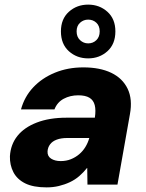

<svg xmlns="http://www.w3.org/2000/svg" viewBox="-20 -800 631 832"><path d="M182 12Q124 12 89 -5.5Q54 -23 38 -54Q22 -85 23 -123Q26 -174 55.5 -211Q85 -248 139.5 -269Q194 -290 268 -290H391Q396 -323 390.5 -344.5Q385 -366 367.5 -376.5Q350 -387 319 -387Q284 -387 256 -372Q228 -357 216 -326H71Q86 -381 124 -421.5Q162 -462 218 -485Q274 -508 341 -508Q413 -508 462 -484.5Q511 -461 533 -415.5Q555 -370 543 -305L489 0H359L358 -72H357Q342 -53 323.5 -37Q305 -21 282.5 -10.5Q260 0 235 6Q210 12 182 12ZM243 -102Q267 -102 287 -110Q307 -118 323 -131.5Q339 -145 350 -163Q361 -181 367 -202H271Q245 -202 226 -195Q207 -188 197 -174.5Q187 -161 186 -144Q185 -123 201.5 -112.5Q218 -102 243 -102ZM362 -547Q313 -547 278.5 -578Q244 -609 244 -664Q244 -718 278.5 -749Q313 -780 362 -780Q411 -780 445.5 -749Q480 -718 480 -664Q480 -609 445.5 -578Q411 -547 362 -547ZM362 -612Q383 -612 397.5 -626Q412 -640 412 -664Q412 -688 397.5 -701.5Q383 -715 362 -715Q342 -715 327 -701.5Q312 -688 312 -664Q312 -640 327 -626Q342 -612 362 -612Z"/></svg>

Font: DM Sans 28pt Black
Style: Italic
Weight: 900
Italic angle: -10°
Version: Version 4.004;gftools[0.9.30]